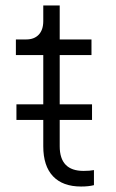

<svg xmlns="http://www.w3.org/2000/svg" viewBox="-20 -675 424 701"><path d="M138 -141V-237H40V-294H138V-474H38V-531H76Q105 -531 121.5 -548.5Q138 -566 138 -598V-655H198V-531H314V-474H198V-294H316V-237H198V-141Q198 -51 285 -51Q308 -51 323 -54V1Q304 6 276 6Q209 6 173.5 -31.5Q138 -69 138 -141Z"/></svg>

Font: Eudoxus Sans Light
Style: Regular
Weight: 300
Designer: Stijn de Vries
Foundry: tokotype
Version: Version 2.005